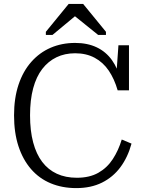

<svg xmlns="http://www.w3.org/2000/svg" viewBox="-20 -947 743 984"><path d="M365 -674Q312 -674 269.5 -653.5Q227 -633 196.5 -593.5Q166 -554 150 -494.5Q134 -435 134 -356Q134 -277 150 -217Q166 -157 196.5 -117Q227 -77 271.5 -56.5Q316 -36 374 -36Q439 -36 484 -61.5Q529 -87 558 -131.5Q587 -176 604 -232L654 -211Q635 -141 597 -90Q559 -39 502.5 -11Q446 17 371 17Q299 17 240 -7.5Q181 -32 139 -80.5Q97 -129 74.5 -198Q52 -267 52 -356Q52 -444 75 -513Q98 -582 140.5 -630Q183 -678 240 -702.5Q297 -727 365 -727Q428 -727 475.5 -704.5Q523 -682 554 -638.5Q585 -595 599 -533L575 -546L587 -715H641V-484H583Q566 -543 537 -585.5Q508 -628 465 -651Q422 -674 365 -674ZM406 -927H332L215 -784V-768H249L391 -886L339 -884L483 -768H523V-784Z"/></svg>

Font: Roboto Serif SemiCondensed Light
Style: Regular
Weight: 300
Width: 4
Designer: Greg Gazdowicz
Foundry: Commercial Type
Version: Version 1.007